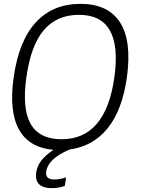

<svg xmlns="http://www.w3.org/2000/svg" viewBox="-20 -770 731 997"><path d="M250 207Q157 207 168 125Q173 92 194 64.5Q215 37 257 8Q131 -3 78.5 -97.5Q26 -192 51 -369Q78 -559 166.5 -654.5Q255 -750 398 -750Q541 -750 603 -654Q665 -558 639 -369Q615 -198 539 -104Q463 -10 342 6Q282 32 253 60.5Q224 89 220 121Q214 162 262 162Q290 162 323 151L317 195Q286 207 250 207ZM300 -47Q529 -47 574 -369Q619 -693 390 -693Q275 -693 207.5 -613.5Q140 -534 117 -369Q94 -205 139.5 -126Q185 -47 300 -47Z"/></svg>

Font: Plata Sans Light
Style: Italic
Weight: 300
Italic angle: -8°
Designer: Pablo Impallari, Andres Torresi, & Cristiano Sobral
Foundry: Pablo Impallari, Andres Torresi, & Cristiano Sobral
Version: Version 1.00;December 28, 2019;FontCreator 12.0.0.2547 64-bi